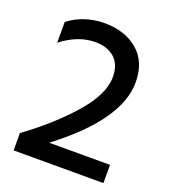

<svg xmlns="http://www.w3.org/2000/svg" viewBox="-124 -752 743 842"><g transform="rotate(20 248.0 -330.5)"><path d="M455 0H36V-81Q162 -173 248.5 -271.5Q335 -370 335 -451Q335 -508 302 -538.5Q269 -569 211 -569Q131 -569 54 -509V-606Q126 -661 221.5 -661Q317 -661 377 -609.5Q437 -558 437 -463Q437 -287 171 -85H455Z"/></g></svg>

Font: Hind Kochi Medium
Style: Regular
Weight: 500
Designer: Dhruvi Tolia
Foundry: Indian Type Foundry
Version: Version 0.702;PS 1.0;hotconv 1.0.81;makeotf.lib2.5.63406